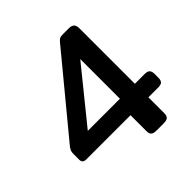

<svg xmlns="http://www.w3.org/2000/svg" viewBox="-179 -826 972 972"><g transform="rotate(-45 307.5 -340.0)"><path d="M362 -34V-148H45Q19 -148 19 -172V-213Q19 -227 22 -234.5Q25 -242 33 -253L370 -661Q379 -672 386 -676Q393 -680 408 -680H452Q472 -680 481 -671Q490 -662 490 -643V-245H560Q580 -245 588 -236.5Q596 -228 596 -209V-182Q596 -164 588 -156Q580 -148 560 -148H490V-34Q490 -16 481.5 -8Q473 0 452 0H399Q379 0 370.5 -8Q362 -16 362 -34ZM383 -245V-529L153 -245Z"/></g></svg>

Font: Mitr
Style: Regular
Weight: 400
Designer: Thanarat Vachiruckul
Foundry: Cadson Demak
Version: Version 1.002